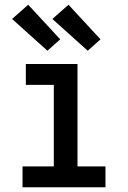

<svg xmlns="http://www.w3.org/2000/svg" viewBox="-20 -790 540 810"><path d="M75 0V-88H207V-432H89V-520H307V-88H425V0ZM350 -576 201 -710 269 -770 404 -624ZM180 -576 31 -710 99 -770 234 -624Z"/></svg>

Font: Zed Mono Semibold
Style: Regular
Weight: 600
Monospace: yes
Designer: Belleve Invis
Foundry: Belleve Invis
Version: Version 1.0.0; ttfautohint (v1.8.4)